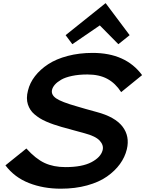

<svg xmlns="http://www.w3.org/2000/svg" viewBox="-20 -1143 888 1173"><path d="M754.9 -231Q743.2 -182.6 712.6 -140.6Q682.1 -98.6 633.5 -64.5Q585 -30.3 512.2 -10.3Q439.5 9.8 351.1 9.8Q245.1 9.8 157 -24.7Q68.8 -59.1 13.2 -132.8L141.1 -235.8Q197.8 -172.9 252.2 -147.5Q306.6 -122.1 379.9 -122.1Q481.4 -122.1 538.6 -152.1Q595.7 -182.1 606.9 -225.1Q614.7 -255.4 589.6 -283.2Q564.5 -311 496.1 -329.1Q487.3 -331.5 426.5 -348.1Q365.7 -364.7 356.9 -367.2Q330.1 -375 308.1 -382.6Q286.1 -390.1 263.4 -399.9Q240.7 -409.7 223.6 -420.4Q206.5 -431.2 191.2 -444.1Q175.8 -457 166 -472.2Q156.2 -487.3 150.4 -505.1Q144.5 -522.9 144.5 -544.4Q144.5 -565.9 150.9 -589.8Q162.1 -636.7 193.8 -677.7Q225.6 -718.8 274.4 -750.7Q323.2 -782.7 393.6 -801.3Q463.9 -819.8 545.9 -819.8Q748 -819.8 848.1 -684.1L720.2 -580.1Q685.5 -634.3 636 -661.1Q586.4 -688 514.2 -688Q461.4 -688 419.9 -679.2Q378.4 -670.4 353.8 -656Q329.1 -641.6 315.4 -626Q301.8 -610.4 297.9 -594.2Q291 -564.5 322.8 -542.2Q354.5 -520 449.2 -493.2Q497.6 -478.5 569.8 -459Q682.6 -429.2 728.3 -369.9Q773.9 -310.5 754.9 -231ZM626 -1123 772 -928.2 703.1 -873 589.8 -987.8 421.9 -873 380.9 -928.2 624 -1123Z"/></svg>

Font: Sinkin Sans 600 SemiBold Italic
Style: Regular
Weight: 600
Italic angle: -112°
Designer: Keith Bates
Foundry: K-Type
Version: Sinkin Sans (version 1.0)  by Keith Bates   •   © 2014   www